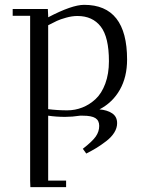

<svg xmlns="http://www.w3.org/2000/svg" viewBox="-20 -476 589 790"><path d="M32.2 -411.1V-439H176.8L178.2 -411.1V-404.8Q275.9 -456.1 326.2 -456.1Q502.9 -456.1 502.9 -231Q502.9 -159.2 473.1 -106.7Q443.4 -54.2 389.2 -25.9Q420.9 -23.4 441.4 -9.8Q461.9 3.9 461.9 30.8Q461.9 50.8 450 69.8Q438 88.9 416.5 105.2Q395 121.6 377 132.6Q358.9 143.6 335 155.8L320.8 136.2Q359.9 106 374 85.7Q388.2 65.4 388.2 42Q388.2 20 372.6 10Q356.9 0 320.8 0H309.1Q277.3 4.9 248 4.9Q211.9 4.9 178.2 0V267.1H252V293.9H105L104 267.1V-411.1ZM178.2 -26.9Q216.8 -22 256.8 -22Q289.1 -22 318.8 -33.7Q348.6 -45.4 373.5 -68.6Q398.4 -91.8 413.3 -132.1Q428.2 -172.4 428.2 -224.1Q428.2 -323.2 394.5 -366.7Q360.8 -410.2 298.8 -410.2Q276.4 -410.2 252 -403.3Q227.5 -396.5 214.1 -390.1Q200.7 -383.8 178.2 -372.1Z"/></svg>

Font: Dehuti Alt
Style: Book
Weight: 400
Version: Version 1.2